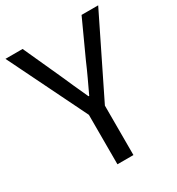

<svg xmlns="http://www.w3.org/2000/svg" viewBox="-176 -844 883 956"><g transform="rotate(-30 265.5 -366.5)"><path d="M219.3 0H311.3V-284.3L532 -733.4H436.5L341.6 -525.9C318.7 -471.8 293.8 -420.4 268 -365.4H264C238.1 -420.4 216 -471.8 191.8 -525.9L97.4 -733.4H-1.1L219.3 -284.3Z"/></g></svg>

Font: Source Han Sans JP VF
Style: Regular
Weight: 250
Designer: Ryoko NISHIZUKA 西塚涼子 (kana, bopomofo & ideographs); Paul D. Hunt (Latin, Greek & Cyrillic); Sandoll Communications 산돌커뮤니
Foundry: Adobe
Version: Version 2.004;hotconv 1.0.118;makeotfexe 2.5.65603